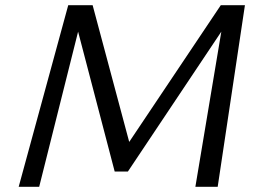

<svg xmlns="http://www.w3.org/2000/svg" viewBox="-20 -720 998 740"><path d="M733 0 833 -598 473 -59H422L281 -598L131 0H52L243 -700H337L478 -173L831 -700H924L819 0Z"/></svg>

Font: Isabella Sans
Style: Italic
Weight: 400
Italic angle: -12°
Designer: Christian Thalmann (Catharsis Fonts), Cristiano Sobral
Foundry: The Isabella Sans Project Authors
Version: Version 2.026; ttfautohint (v1.8.4.7-5d5b-dirty)